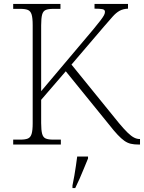

<svg xmlns="http://www.w3.org/2000/svg" viewBox="-20 -734 731 975"><path d="M47 0V-25H84Q108 -25 121.5 -30.5Q135 -36 140.5 -54Q146 -72 146 -108V-606Q146 -643 140.5 -660.5Q135 -678 121.5 -683.5Q108 -689 84 -689H47V-714H287V-689H250Q226 -689 212.5 -683.5Q199 -678 194 -660Q189 -642 189 -605V-271L454 -585Q478 -614 490.5 -630.5Q503 -647 508 -656.5Q513 -666 513 -674Q513 -685 500 -687.5Q487 -690 460 -690V-714H630V-690Q605 -689 587 -679Q569 -669 551.5 -649Q534 -629 507 -598L343 -406L584 -109Q610 -78 628 -60.5Q646 -43 660.5 -35.5Q675 -28 689 -28H691V0H684Q661 0 644 -4Q627 -8 611.5 -19Q596 -30 577.5 -49.5Q559 -69 534 -101L314 -372L189 -227V-109Q189 -73 194 -54.5Q199 -36 212.5 -30.5Q226 -25 250 -25H289V0ZM348 208Q353 184 357.5 158.5Q362 133 365.5 108Q369 83 372 61H427V71Q418 92 407 119.5Q396 147 384 174Q372 201 362 221H348Z"/></svg>

Font: Noto Serif Armenian ExtraLight
Style: Regular
Weight: 250
Version: Version 2.007